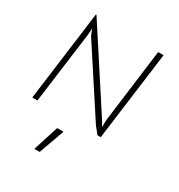

<svg xmlns="http://www.w3.org/2000/svg" viewBox="-223 -845 1202 1286"><g transform="rotate(30 378.0 -202.5)"><path d="M141 -695H146L532 -101L554 -63L555 -118L628 -686H670L580 0H555L513 -52L186 -553L166 -602L163 -554L90 -1H50ZM297 93H346L275 290H234Z"/></g></svg>

Font: Bellota Text Light
Style: Italic
Weight: 300
Italic angle: -7.5°
Designer: Kemie Guaida
Foundry: Kemie Guaida
Version: Version 4.001